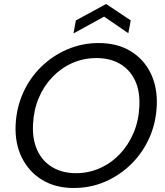

<svg xmlns="http://www.w3.org/2000/svg" viewBox="-20 -927 825 959"><path d="M348 12Q257 12 190.5 -28.5Q124 -69 89 -140Q54 -211 58 -302Q62 -389 95.5 -463.5Q129 -538 186 -593.5Q243 -649 316.5 -680.5Q390 -712 473 -712Q565 -712 631.5 -672Q698 -632 732.5 -561.5Q767 -491 763 -399Q759 -312 725.5 -237.5Q692 -163 635 -107Q578 -51 505 -19.5Q432 12 348 12ZM360 -62Q423 -62 479 -87Q535 -112 578 -157Q621 -202 647 -263Q673 -324 676 -396Q680 -471 654.5 -525Q629 -579 579.5 -608Q530 -637 462 -637Q398 -637 342 -612.5Q286 -588 242.5 -543Q199 -498 173.5 -437.5Q148 -377 145 -306Q141 -231 166.5 -176Q192 -121 242 -91.5Q292 -62 360 -62ZM347 -760 359 -825 510 -907 633 -825 621 -761 500 -844Z"/></svg>

Font: DM Sans 28pt
Style: Italic
Weight: 400
Italic angle: -10°
Version: Version 4.004;gftools[0.9.30]